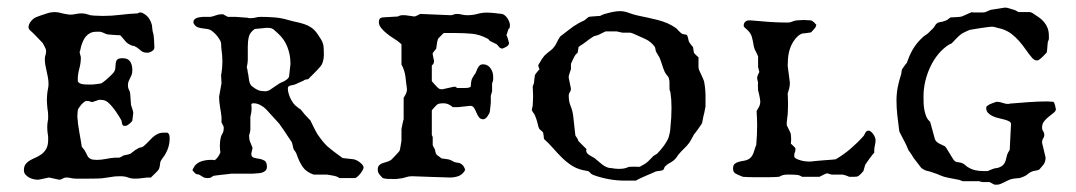

<svg xmlns="http://www.w3.org/2000/svg" viewBox="-20 -473 2858 510"><path d="M43.5 -21Q43.5 -31.2 48.3 -37.4Q53.2 -43.5 60.3 -47.4Q67.4 -51.3 75.7 -54.9Q84 -58.6 91.1 -64Q98.1 -69.3 103 -78.1Q107.9 -86.9 107.9 -101.6Q107.9 -105.5 107.9 -109.1Q107.9 -112.8 106.9 -116.7Q105.5 -125.5 105.5 -135.3Q105.5 -143.1 106.9 -151.4Q107.9 -155.3 107.9 -158.4Q107.9 -161.6 107.9 -165.5Q107.9 -170.9 107.4 -175.3Q106.9 -179.7 106 -185.1Q105.5 -190.4 105 -196.3Q104.5 -202.1 104.5 -208Q104.5 -213.4 105 -218.5Q105.5 -223.6 106 -229Q106.9 -234.4 107.9 -239.5Q108.9 -244.6 108.9 -250Q108.9 -258.8 107.2 -267.8Q105.5 -276.9 103.5 -285.6Q101.6 -293 100.3 -301Q99.1 -309.1 99.1 -316.9Q99.1 -319.8 99.6 -322.5Q100.1 -325.2 101.1 -327.6Q102.5 -332.5 102.5 -337.9Q102.5 -338.4 102.3 -338.6Q102.1 -338.9 102.1 -339.8V-341.3Q101.6 -342.8 100.3 -345.5Q99.1 -348.1 97.7 -350.8Q96.2 -353.5 95 -356Q93.8 -358.4 93.3 -358.9Q91.3 -360.8 86.4 -366Q81.5 -371.1 76.2 -376.7Q70.8 -382.3 65.7 -387.2Q60.5 -392.1 58.6 -393.6Q58.1 -394.5 56.9 -396.5Q55.7 -398.4 55.7 -399.4Q55.7 -409.2 63 -417.5Q70.3 -425.8 78.1 -428.2Q81.5 -429.7 87.2 -431.6Q92.8 -433.6 98.4 -435.3Q104 -437 108.4 -438.5Q112.8 -439.9 113.8 -439.9Q114.7 -439.9 118.7 -440.4Q122.6 -440.9 124.5 -440.9Q131.3 -440.9 137.5 -439.5Q143.6 -438 149.9 -436.5Q153.8 -436 158.2 -435.1Q162.6 -434.1 167 -434.1Q171.4 -434.1 174.8 -434.6Q178.2 -435.1 182.1 -436Q185.5 -436.5 189 -437Q192.4 -437.5 196.3 -437.5Q205.6 -437.5 213.4 -434.6Q221.2 -431.6 229.5 -431.6Q230 -431.6 232.9 -431.4Q235.8 -431.2 239.5 -431.2Q243.2 -431.2 246.8 -430.9Q250.5 -430.7 252.9 -430.7Q276.4 -430.7 299.6 -433.6Q322.8 -436.5 346.2 -437.5Q348.6 -439.5 350.3 -439.7Q352.1 -439.9 355.5 -439.9Q368.2 -434.6 374.5 -425.8Q380.9 -417 383.8 -405.3Q383.8 -404.3 384 -401.4Q384.3 -398.4 384.8 -395Q385.3 -391.6 385.7 -388.7Q386.2 -385.7 386.7 -385.3Q386.7 -384.8 387.2 -383.5Q387.7 -382.3 388.2 -378.2Q388.7 -374 389.2 -366.7Q389.6 -359.4 390.1 -347.2Q390.1 -340.8 383.5 -336.9Q377 -333 371.6 -333Q366.2 -333 362.8 -334Q359.4 -335 356.4 -336.9Q353.5 -338.9 350.6 -341.6Q347.7 -344.2 343.3 -347.2Q342.8 -347.2 340.6 -348.4Q338.4 -349.6 337.4 -350.6Q336.9 -350.6 333 -351.3Q329.1 -352.1 328.1 -353Q318.4 -356.9 312.7 -364Q307.1 -371.1 299.3 -379.4Q296.9 -379.4 291.7 -379.6Q286.6 -379.9 280.5 -380.4Q274.4 -380.9 269 -381.3Q263.7 -381.8 261.7 -382.8Q260.7 -382.8 255.9 -385.3Q251 -387.7 249.5 -387.7Q249 -388.7 243.9 -388.7Q238.8 -388.7 236.3 -388.7Q226.6 -388.7 219.7 -385.3Q212.9 -381.8 208 -376Q203.1 -370.1 200 -362.5Q196.8 -355 194.8 -347.2Q194.8 -346.2 193.6 -341.3Q192.4 -336.4 191.4 -334.5Q191.4 -333.5 192.1 -331.8Q192.9 -330.1 194.8 -320.8Q194.8 -305.7 190.7 -290.8Q186.5 -275.9 186.5 -260.3Q186.5 -255.9 189.5 -253.4Q192.4 -251 196.5 -250Q200.7 -249 205.3 -248.8Q210 -248.5 213.4 -248.5H224.6Q227.1 -248.5 231.2 -249Q235.4 -249.5 239.3 -250Q243.2 -250.5 246.3 -251Q249.5 -251.5 249.5 -252Q250 -252 252.4 -253.7Q254.9 -255.4 257.6 -257.6Q260.3 -259.8 263.2 -262.2Q266.1 -264.6 267.6 -266.1Q269 -267.6 271.2 -269.5Q273.4 -271.5 275.6 -273.7Q277.8 -275.9 279.5 -277.8Q281.2 -279.8 281.7 -280.3Q286.1 -286.1 286.4 -293Q286.6 -299.8 287.4 -305.4Q288.1 -311 291.5 -314.7Q294.9 -318.4 305.7 -318.4Q319.8 -318.4 325.7 -309.6Q331.5 -300.8 331.5 -287.1Q331.5 -278.8 329.6 -273.9Q327.6 -269 325.4 -265.1Q323.2 -261.2 321.5 -256.8Q319.8 -252.4 319.8 -245.6Q319.8 -239.3 322.3 -235.1Q324.7 -231 325.7 -225.6L328.1 -193.4Q328.6 -192.9 329.3 -190.4Q330.1 -188 331.1 -184.8Q332 -181.6 333 -178.5Q334 -175.3 334 -173.3Q333.5 -170.9 333.3 -167.5Q333 -164.1 332.5 -160.6Q332 -156.7 331.5 -152.8Q331.1 -151.4 329.1 -149.2Q327.1 -147 324.5 -144.8Q321.8 -142.6 318.8 -140.6Q315.9 -138.7 314 -138.7Q312 -138.7 309.1 -138.9Q306.2 -139.2 305.7 -141.1Q304.7 -142.1 303.7 -147Q302.7 -151.9 302.7 -152.8Q300.3 -157.2 296.4 -163.6Q292.5 -169.9 287.6 -177Q282.7 -184.1 276.9 -190.9Q271 -197.8 265.1 -202.6Q259.8 -206.5 253.7 -207.3Q247.6 -208 243.7 -208L224.6 -201.7Q223.6 -201.7 220 -203.1Q216.3 -204.6 214.8 -204.6H212.9Q211.9 -204.6 211.4 -204.8Q210.9 -205.1 210 -205.1Q207.5 -205.1 203.6 -202.1Q199.7 -199.2 196 -195.1Q192.4 -190.9 189.5 -186.5Q186.5 -182.1 186.5 -179.2Q186.5 -178.2 186 -173.1Q185.5 -168 185.5 -164.6Q185.5 -163.6 185.5 -161.6Q185.5 -159.7 186 -157.7Q186 -155.8 186.5 -152.8Q186.5 -148.9 188 -138.9Q189.5 -128.9 191.4 -117.9Q193.4 -106.9 195.1 -96.9Q196.8 -86.9 197.3 -83Q204.1 -75.7 207 -69.6Q210 -63.5 212.6 -58.6Q215.3 -53.7 220.5 -51Q225.6 -48.3 236.8 -48.3Q249 -48.3 261 -50.8Q272.9 -53.2 285.2 -54.2H296.9Q297.9 -54.2 302.5 -56.6Q307.1 -59.1 308.1 -60.1L319.8 -62.5Q321.8 -63.5 325 -64.2Q328.1 -64.9 328.1 -65.9Q329.6 -66.9 335.4 -71.5Q341.3 -76.2 343.3 -76.7Q348.1 -80.6 353.5 -81.3Q358.9 -82 362.8 -85.9Q368.7 -90.8 374.3 -96.9Q379.9 -103 385.7 -108.4Q391.6 -113.8 398.7 -117.2Q405.8 -120.6 414.6 -120.6H424.8Q428.7 -118.2 429.7 -113.8Q430.7 -109.4 430.7 -105Q430.7 -82.5 418.5 -62.5Q418.5 -62 416.7 -59.6Q415 -57.1 412.8 -54.2Q410.6 -51.3 408.9 -48.6Q407.2 -45.9 406.7 -44.9Q406.2 -44.4 405.8 -42Q405.3 -39.6 405 -36.6Q404.8 -33.7 404.3 -31Q403.8 -28.3 403.3 -27.8Q403.3 -26.9 402.6 -24.9Q401.9 -22.9 400.9 -22Q399.9 -20.5 397.2 -17.6Q394.5 -14.6 391.1 -11.5Q387.7 -8.3 384.8 -5.4Q381.8 -2.4 380.9 -1.5H376.5Q367.7 -1.5 358.9 0Q348.6 1.5 338.4 1.5Q328.1 1.5 319.8 -1.7Q311.5 -4.9 299.3 -4.9Q296.9 -4.9 291.5 -4.6Q286.1 -4.4 285.2 -4.4L262.2 -1Q251.5 1 240.2 1.2Q229 1.5 217.8 1.5H182.1Q174.3 1.5 168.5 0Q162.6 -1.5 155.8 -1.5Q150.9 -1.5 146.2 1.5Q141.6 4.4 137.2 4.4L110.4 -1.5Q109.9 -1.5 106.4 -0.7Q103 0 98.6 1Q94.2 2 89.4 2.9Q84.5 3.9 81.5 4.4Q75.7 4.4 69.1 2.9Q62.5 1.5 56.9 -1.7Q51.3 -4.9 47.4 -9.5Q43.5 -14.2 43.5 -21Z M491.2 -21Q491.2 -22 493.7 -26.4Q496.1 -30.8 497.1 -32.2Q503.9 -41 515.6 -44.7Q527.3 -48.3 538.6 -48.3Q542 -48.3 544.7 -48.3Q547.4 -48.3 550.3 -47.4Q555.7 -51.3 559.3 -56.6Q563 -62 565.4 -68.4Q564.9 -70.3 564.5 -75Q564 -79.6 564 -85.4Q564 -90.8 564.5 -95.9Q564.9 -101.1 565.4 -103Q566.4 -110.8 570.3 -117.2Q574.2 -123.5 574.2 -131.8V-136.2L568.4 -147.9V-162.1Q566.9 -175.3 564.5 -188.7Q562 -202.1 562 -216.3L568.4 -252L567.4 -270.5Q567.4 -272.5 567.4 -274.7Q567.4 -276.9 568.4 -278.8Q569.3 -286.6 570.1 -294.4Q570.8 -302.2 570.8 -310.1Q570.8 -317.9 570.1 -325.4Q569.3 -333 568.4 -341.3Q567.4 -346.7 567.6 -352.8Q567.9 -358.9 565.4 -364.3Q561.5 -371.6 556.2 -378.2Q550.8 -384.8 544.4 -389.6Q538.6 -394.5 531.7 -395.8Q524.9 -397 517.8 -397.7Q510.7 -398.4 504.6 -400.9Q498.5 -403.3 494.6 -410.6Q494.1 -411.1 494.1 -412.1Q493.7 -412.6 493.7 -414.1Q493.7 -418.5 496.3 -421.1Q499 -423.8 502.7 -425.3Q506.3 -426.8 510.7 -427.2Q515.1 -427.7 518.1 -428.2H538.6Q545.4 -429.2 553 -432.1Q560.5 -435.1 568.4 -435.1Q569.3 -435.1 571.8 -435.1Q574.2 -435.1 574.2 -434.1Q574.7 -434.1 579.6 -431.2Q584.5 -428.2 585.9 -428.2H606L638.2 -425.8Q639.2 -424.8 642.3 -424.8Q645.5 -424.8 646.5 -424.8Q654.3 -424.8 659.4 -426.5Q664.6 -428.2 672.9 -428.2Q690.4 -428.2 709 -426.8Q727.5 -425.3 745.6 -419.9Q757.3 -416.5 768.1 -414.3Q778.8 -412.1 788.3 -408.9Q797.9 -405.8 806.4 -400.1Q814.9 -394.5 822.3 -384.3Q828.1 -375.5 831.8 -369.9Q835.4 -364.3 837.4 -358.6Q839.4 -353 839.8 -345.9Q840.3 -338.9 840.3 -327.6Q840.3 -317.9 837.6 -308.8Q835 -299.8 827.6 -292.5Q826.2 -291 822.3 -286.6Q818.4 -282.2 813.5 -277.6Q808.6 -272.9 804.4 -268.6Q800.3 -264.2 798.8 -262.7Q796.9 -262.7 792.2 -261.7Q787.6 -260.7 787.1 -259.3Q786.1 -258.8 782.5 -257.1Q778.8 -255.4 774.7 -253.7Q770.5 -252 767.1 -250.2Q763.7 -248.5 763.2 -248.5Q760.7 -247.6 757.6 -247.1Q754.4 -246.6 751.5 -245.8Q748.5 -245.1 746.6 -243.4Q744.6 -241.7 744.6 -238.3Q744.6 -231.9 746.6 -224.9Q748.5 -217.8 751.7 -211.2Q754.9 -204.6 759.3 -198.7Q763.7 -192.9 768.6 -189.5Q769.5 -188.5 773.2 -185.8Q776.9 -183.1 777.8 -183.1L780.8 -179.7Q781.7 -179.2 785.4 -174.1Q789.1 -168.9 790.5 -168Q790.5 -168 792.5 -165.8Q794.4 -163.6 796.9 -161.1Q799.3 -158.7 801.5 -156.2Q803.7 -153.8 804.7 -152.8Q805.2 -151.9 807.6 -146.7Q810.1 -141.6 813 -135.7Q815.9 -129.9 818.6 -124.8Q821.3 -119.6 822.3 -118.2Q822.8 -117.2 825.2 -113.8Q827.6 -110.4 830.8 -106Q834 -101.6 837.4 -97.4Q840.8 -93.3 842.8 -91.3Q848.1 -85 854 -80.6Q859.9 -76.2 866.2 -70.8L890.1 -53.2L920.4 -49.8Q922.4 -49.3 926.8 -47.4Q931.2 -45.4 935.3 -42.2Q939.5 -39.1 942.6 -35.4Q945.8 -31.7 945.8 -27.8Q945.8 -25.9 943.4 -21.2Q940.9 -16.6 937.3 -12Q933.6 -7.3 929.4 -3.7Q925.3 0 921.9 0H881.3Q876 -4.4 865.7 -6.3Q855.5 -8.3 848.6 -9.3H813Q793.5 -16.1 784.2 -29.5Q774.9 -43 768.6 -61.5Q768.6 -62.5 766.8 -66.2Q765.1 -69.8 759.8 -76.7L756.3 -91.3Q756.3 -92.3 755.6 -94.2Q754.9 -96.2 753.9 -97.2Q751 -101.6 745.8 -109.1Q740.7 -116.7 735.6 -124.5Q730.5 -132.3 726.3 -137.9Q722.2 -143.6 721.7 -144.5L686.5 -183.1Q679.7 -189.9 670.9 -194.3Q662.1 -198.7 653.3 -198.7Q651.4 -198.7 649.9 -198.2Q648.4 -197.8 647.5 -195.3Q647.5 -193.8 647.9 -191.2Q648.4 -188.5 648.4 -185.1Q648.4 -181.6 647.9 -178.7Q647.5 -175.8 647.5 -174.8L645 -162.1V-127.4Q645 -126.5 643.8 -121.1Q642.6 -115.7 641.6 -113.3Q641.6 -103 644.3 -96.4Q647 -89.8 650.9 -80.1L647.5 -64.9Q647.5 -56.2 654.1 -54.2Q660.6 -52.2 668.2 -51.3Q675.8 -50.3 682.4 -46.4Q689 -42.5 689 -30.3Q689 -22.9 684.8 -19.3Q680.7 -15.6 674.8 -14.2Q668.9 -12.7 662.4 -12.5Q655.8 -12.2 650.9 -11.7H594.2Q591.8 -11.2 585.2 -10.5Q578.6 -9.8 571 -9Q563.5 -8.3 556.6 -7.3Q549.8 -6.3 546.9 -5.9Q541.5 -2 538.8 -1Q536.1 0 531.7 0Q523.9 0 519.3 -2.9Q514.6 -5.9 508.8 -9.3Q508.3 -9.3 504.4 -10Q500.5 -10.7 499.5 -11.7Q497.6 -13.2 494.4 -16.8Q491.2 -20.5 491.2 -21ZM635.7 -292.5Q636.7 -291 637.5 -286.1Q638.2 -281.2 638.2 -280.3Q639.6 -275.9 640.1 -270.5Q640.6 -265.1 641.6 -259.8Q642.6 -254.4 644.5 -250Q646.5 -245.6 650.9 -242.7Q659.7 -235.8 666.7 -233.2Q673.8 -230.5 686.5 -230.5Q687.5 -230.5 690.7 -231.7Q693.8 -232.9 694.8 -232.9L721.7 -251Q724.6 -252.9 729 -254.6Q733.4 -256.3 737.3 -258.8Q741.2 -261.2 744.4 -264.2Q747.6 -267.1 748 -271Q748 -272 748.5 -275.9Q749 -279.8 749.5 -284.4Q750 -289.1 750.5 -293.9Q751 -298.8 751.5 -301.8V-305.2Q751.5 -327.1 743.4 -348.1Q735.4 -369.1 718.3 -384.3Q712.9 -389.6 707.3 -394.3Q701.7 -398.9 693.4 -398.9H686.5L656.7 -396Q644 -387.2 641.1 -375.7Q638.2 -364.3 638.2 -349.6V-313.5Q638.2 -312 637.5 -305.4Q636.7 -298.8 635.7 -295.4Z M983.4 -22Q983.4 -30.3 987.1 -33.9Q990.7 -37.6 996.3 -39.6Q1002 -41.5 1008.1 -43.2Q1014.2 -44.9 1019.5 -48.8Q1021 -50.3 1023.9 -53.2Q1026.9 -56.2 1030 -59.6Q1033.2 -63 1035.9 -65.9Q1038.6 -68.8 1039.6 -70.3Q1040.5 -70.3 1041.7 -73.7Q1043 -77.1 1043 -79.6Q1043.5 -81.1 1043.9 -84Q1044.4 -86.9 1044.9 -90.1Q1045.4 -93.3 1045.9 -95.9Q1046.4 -98.6 1046.4 -99.6V-129.4Q1046.4 -129.9 1047.4 -135.5Q1048.3 -141.1 1049.3 -144.5Q1049.3 -145.5 1050.5 -150.4Q1051.8 -155.3 1052.2 -156.2V-212.9Q1054.7 -216.8 1057.9 -223.1Q1061 -229.5 1061 -234.9V-236.3Q1059.6 -245.1 1058.8 -253.4Q1058.1 -261.7 1056.9 -270Q1055.7 -278.3 1053.2 -286.1Q1050.8 -293.9 1046.4 -301.8V-355.5Q1044.9 -356.4 1043.5 -357.9Q1042.5 -358.9 1041.5 -359.6Q1040.5 -360.4 1039.6 -361.3Q1034.2 -365.7 1025.1 -371.3Q1016.1 -377 1007.6 -383.8Q999 -390.6 992.7 -398.4Q986.3 -406.2 986.3 -414.6Q986.3 -425.3 996.1 -426.8L1037.1 -429.2Q1038.1 -430.2 1041.7 -431.4Q1045.4 -432.6 1046.4 -432.6H1056.6L1080.6 -429.2Q1083 -429.2 1088.6 -432.1Q1094.2 -435.1 1096.2 -436L1176.8 -432.6Q1181.2 -432.6 1184.8 -434.3Q1188.5 -436 1193.4 -436Q1201.2 -436 1206.8 -434.3Q1212.4 -432.6 1222.2 -432.6Q1235.4 -432.6 1247.8 -436Q1260.3 -439.5 1272.9 -439.5Q1283.2 -439.5 1293.9 -438.2Q1304.7 -437 1313.5 -436Q1317.4 -435.1 1321 -432.1Q1324.7 -429.2 1327.6 -424.8Q1330.6 -420.4 1332.5 -415.5Q1334.5 -410.6 1334.5 -406.2Q1334.5 -402.8 1334 -399.9Q1333.5 -397 1331.1 -397L1325.2 -379.4Q1326.7 -377.4 1328.9 -370.6Q1331.1 -363.8 1331.1 -361.3Q1332 -360.8 1332 -359.9Q1332 -358.9 1332 -358.4Q1332 -353 1325 -348.9Q1317.9 -344.7 1313.5 -343.8Q1312.5 -344.2 1311 -344.7Q1308.1 -345.7 1307.6 -346.2L1299.3 -355.5L1281.2 -364.3Q1280.8 -364.7 1278.6 -367.4Q1276.4 -370.1 1275.4 -370.1Q1254.9 -381.3 1234.1 -383.3Q1213.4 -385.3 1189.9 -385.3H1158.7Q1157.7 -384.3 1155.5 -382.3Q1153.3 -380.4 1151.1 -377.9Q1148.9 -375.5 1146.7 -373.3Q1144.5 -371.1 1143.6 -370.1L1142.6 -366.2Q1141.6 -362.3 1141.1 -361.3L1138.7 -343.8Q1138.2 -343.3 1137 -341.6Q1135.7 -339.8 1134 -337.9Q1132.3 -335.9 1131.1 -334.2Q1129.9 -332.5 1129.4 -332V-328.6L1132.8 -311.5Q1132.8 -307.1 1131.8 -304.9Q1130.9 -302.7 1127 -298.8V-257.8Q1127 -257.3 1128.9 -255.1Q1130.9 -252.9 1133.5 -250Q1136.2 -247.1 1138.9 -244.1Q1141.6 -241.2 1143.6 -239.3Q1147 -236.8 1149.2 -236.3Q1151.4 -235.8 1154.8 -235.8L1186 -242.7H1189.5L1194.3 -239.3H1214.8Q1219.2 -239.3 1222.9 -239.7Q1226.6 -240.2 1230.5 -242.7V-244.1Q1230.5 -248 1231.4 -254.4Q1232.4 -260.7 1233.4 -262.7Q1233.4 -263.7 1234.9 -265.9Q1236.3 -268.1 1237.8 -270.8Q1239.3 -273.4 1240.7 -275.4Q1242.2 -277.3 1242.7 -277.8Q1244.6 -281.2 1246.1 -285.6Q1247.6 -290 1249.8 -293.7Q1252 -297.4 1254.9 -299.8Q1257.8 -302.2 1262.7 -302.2Q1275.4 -302.2 1282.7 -292Q1290 -281.7 1290 -269.5V-260.3L1287.1 -251V-230.5L1283.7 -218.8V-200.2L1281.2 -176.8Q1280.8 -174.3 1279.1 -170.9Q1277.3 -167.5 1274.9 -164.1Q1272.5 -160.6 1269.5 -158.4Q1266.6 -156.2 1263.7 -156.2Q1255.9 -156.2 1252 -161.9Q1248 -167.5 1245.4 -174.1Q1242.7 -180.7 1239.3 -186.3Q1235.8 -191.9 1229 -191.9L1197.8 -188.5H1182.6Q1170.9 -198.7 1158.2 -198.7Q1154.3 -198.7 1149.7 -198.2Q1145 -197.8 1141.1 -195.3Q1139.6 -193.8 1137.2 -191.4Q1134.8 -189 1132.6 -186.5Q1130.4 -184.1 1128.7 -182.1Q1127 -180.2 1127 -179.7V-114.7L1129.4 -108.9V-87.9Q1129.4 -86.4 1132.3 -81.5Q1135.3 -76.7 1135.3 -76.2Q1135.3 -74.7 1136.5 -69.8Q1137.7 -64.9 1138.7 -64Q1139.2 -63 1139.6 -62.5Q1141.1 -61 1141.1 -61Q1142.1 -60.1 1144.3 -58.6Q1146.5 -57.1 1148.4 -55.7Q1150.4 -53.7 1152.8 -52.2Q1153.3 -52.2 1156.5 -51.8Q1159.7 -51.3 1163.3 -50.8Q1167 -50.3 1170.2 -49.8Q1173.3 -49.3 1174.3 -48.8Q1174.8 -48.8 1179.9 -46.4Q1185.1 -43.9 1186 -43Q1189.5 -41.5 1192.6 -41.3Q1195.8 -41 1198.7 -40.3Q1201.7 -39.6 1204.3 -38.1Q1207 -36.6 1209.5 -33.7Q1210.9 -32.7 1213.1 -28.3Q1215.3 -23.9 1215.3 -22Q1214.8 -20.5 1214.4 -19.5Q1212.9 -17.1 1212.9 -17.1Q1206.1 -7.8 1196 -4.6Q1186 -1.5 1174.8 -1.5Q1174.3 -1.5 1172.1 -1.5Q1169.9 -1.5 1160.2 -2Q1150.4 -2.4 1130.4 -2.9Q1110.4 -3.4 1074.2 -4.9Q1065.4 -4.9 1057.1 -2Q1048.8 1 1039.6 1.5Q1035.2 2.4 1030.8 2.4Q1026.4 2.4 1022 2.4Q1015.6 2.4 1009.5 2.2Q1003.4 2 996.6 0Q991.2 -5.4 987.3 -10.5Q983.4 -15.6 983.4 -22Z M1424.8 -105.5Q1424.8 -108.9 1423.8 -114.3Q1422.9 -119.6 1422.4 -121.6Q1421.4 -123 1417.5 -126.2Q1413.6 -129.4 1413.1 -129.9Q1410.6 -133.8 1409.4 -139.2Q1408.2 -144.5 1407.2 -148.4Q1406.2 -151.9 1404.1 -158.4Q1401.9 -165 1400.9 -166.5Q1400.9 -167.5 1398.4 -171.1Q1396 -174.8 1395 -175.8L1392.6 -180.7Q1392.6 -182.1 1393.8 -187Q1395 -191.9 1395 -192.4Q1395 -194.8 1395.5 -202.1Q1396 -209.5 1396 -217.8Q1396 -226.1 1395.5 -233.2Q1395 -240.2 1395 -243.2L1398.4 -252.4Q1398.4 -252.9 1398.7 -256.1Q1398.9 -259.3 1399.4 -262.9Q1399.9 -266.6 1400.4 -269.8Q1400.9 -272.9 1400.9 -273.9Q1401.9 -275.9 1406.2 -281.2Q1410.6 -286.6 1413.1 -289.1Q1413.1 -289.6 1411.6 -292.7Q1410.2 -295.9 1410.2 -297.4Q1409.7 -297.4 1409.7 -297.9V-298.8L1410.2 -300.8Q1414.1 -307.6 1419.4 -316.2Q1424.8 -324.7 1431.6 -330.1Q1437 -335 1442.1 -338.6Q1447.3 -342.3 1451.7 -348.1Q1456.1 -353.5 1459.2 -360.6Q1462.4 -367.7 1466.8 -374Q1466.8 -375 1467.8 -376Q1468.8 -377 1469.7 -377.4Q1480.5 -385.3 1491.7 -394.3Q1502.9 -403.3 1514.2 -409.7Q1514.6 -410.2 1517.3 -411.6Q1520 -413.1 1523.2 -414.6Q1526.4 -416 1528.8 -417.2Q1531.2 -418.5 1532.2 -418.9L1543.9 -428.2Q1545.4 -428.7 1549.8 -429Q1554.2 -429.2 1559.1 -429.7Q1564 -430.2 1568.4 -430.4Q1572.8 -430.7 1574.2 -430.7Q1574.7 -431.2 1576.7 -432.1Q1578.6 -433.1 1581.1 -434.1Q1583.5 -435.1 1585.7 -435.8Q1587.9 -436.5 1588.4 -436.5Q1596.7 -439 1607.2 -441.2Q1617.7 -443.4 1626.5 -443.4Q1638.7 -443.4 1650.6 -438.7Q1662.6 -434.1 1674.8 -431.6Q1688 -428.7 1701.2 -426Q1714.4 -423.3 1727.3 -419.9Q1740.2 -416.5 1752.4 -411.4Q1764.6 -406.2 1776.4 -397.9Q1776.9 -397.5 1778.8 -395.3Q1780.8 -393.1 1783.2 -390.6Q1785.6 -388.2 1788.1 -386Q1790.5 -383.8 1791.5 -383.3Q1792 -382.8 1797.1 -381.8Q1802.2 -380.9 1803.2 -380.9Q1805.2 -379.4 1806.2 -376.7Q1807.1 -374 1807.9 -370.8Q1808.6 -367.7 1809.3 -364.7Q1810.1 -361.8 1811.5 -359.9Q1812 -359.4 1813.2 -357.4Q1814.5 -355.5 1816.2 -353.5Q1817.9 -351.6 1819.1 -349.9Q1820.3 -348.1 1820.8 -348.1L1823.2 -333Q1824.7 -330.6 1829.3 -326.2Q1834 -321.8 1835.4 -320.8V-293.9Q1835.4 -290.5 1837.6 -285.6Q1839.8 -280.8 1842.3 -275.4Q1844.7 -270 1847.2 -264.6Q1849.6 -259.3 1850.6 -254.9Q1852.1 -247.6 1852.5 -242.2Q1853 -236.8 1853.5 -231.7Q1854 -226.6 1854 -221.2Q1854 -215.8 1854 -208.5V-189.9Q1854 -189 1852.5 -182.4Q1851.1 -175.8 1850.6 -172.4Q1849.6 -169.4 1848.6 -165Q1847.7 -160.6 1846.9 -156.2Q1846.2 -151.9 1845.5 -148.7Q1844.7 -145.5 1844.7 -145.5Q1843.8 -144 1840.8 -139.6Q1837.9 -135.3 1834.2 -130.1Q1830.6 -125 1827.4 -120.8Q1824.2 -116.7 1823.2 -115.7Q1823.2 -115.2 1821.5 -112.3Q1819.8 -109.4 1817.9 -105.7Q1815.9 -102.1 1814 -98.9Q1812 -95.7 1811.5 -94.7Q1805.2 -85.9 1797.1 -78.4Q1789.1 -70.8 1782.2 -62.5Q1777.8 -56.6 1776.4 -54.2Q1774.9 -51.8 1770 -47.4Q1763.2 -42 1757.3 -39.1Q1751.5 -36.1 1745.6 -29.8Q1745.6 -28.8 1743.7 -24.9Q1741.7 -21 1740.7 -21Q1739.7 -20.5 1737.3 -20Q1734.9 -19.5 1731.7 -19Q1728.5 -18.6 1725.8 -18.3Q1723.1 -18.1 1722.2 -17.6Q1719.2 -16.1 1711.7 -12.9Q1704.1 -9.8 1695.6 -6.1Q1687 -2.4 1679.4 1.2Q1671.9 4.9 1668.9 6.8H1640.1Q1597.2 6.8 1555.7 -8.3L1549.8 -11.7Q1548.8 -13.2 1547.4 -14.6Q1544.4 -17.6 1543.9 -17.6Q1543.5 -18.1 1541.3 -18.6Q1539.1 -19 1536.6 -19.5Q1534.2 -20 1531.7 -20.5Q1529.3 -21 1528.8 -21Q1511.2 -24.9 1497.3 -34.2Q1483.4 -43.5 1471.7 -55.2Q1460 -66.9 1448.7 -79.8Q1437.5 -92.8 1424.8 -104ZM1538.1 -76.7Q1537.1 -75.2 1537.1 -72.8Q1537.1 -68.8 1539.8 -65.9Q1542.5 -63 1545.9 -60.8Q1549.3 -58.6 1553 -56.6Q1556.6 -54.7 1559.1 -53.2Q1564 -49.3 1569.1 -44.7Q1574.2 -40 1579.8 -35.9Q1585.4 -31.7 1591.3 -29.1Q1597.2 -26.4 1604.5 -26.4Q1609.9 -25.4 1614.7 -24.9Q1619.6 -24.4 1625 -24.4Q1629.4 -24.4 1633.5 -24.9Q1637.7 -25.4 1641.6 -26.4L1650.9 -29.8L1664.6 -30.3L1678.2 -29.8Q1679.2 -30.3 1680.7 -30.8Q1682.6 -31.2 1684.1 -32.7Q1685.5 -33.7 1688 -34.9Q1690.4 -36.1 1692.9 -37.6Q1695.3 -39.6 1698.2 -41.5Q1699.2 -42 1701.9 -44.7Q1704.6 -47.4 1707.5 -50.3Q1710.4 -53.2 1712.9 -55.9Q1715.3 -58.6 1716.3 -59.1L1725.6 -64.9Q1729 -68.4 1734.4 -74.5Q1739.7 -80.6 1744.6 -87.6Q1749.5 -94.7 1753.2 -101.6Q1756.8 -108.4 1757.3 -113.3Q1757.8 -114.7 1758.5 -117.7Q1759.3 -120.6 1759.8 -124Q1760.3 -127.4 1760.5 -130.1Q1760.7 -132.8 1760.7 -133.3Q1763.7 -161.1 1763.7 -187.5Q1763.7 -208.5 1760.7 -229Q1758.8 -231.9 1758.5 -235.4Q1758.3 -238.8 1758.3 -242.7V-254.4Q1758.3 -259.3 1757.3 -261.7Q1756.8 -267.6 1752.4 -272.2Q1748 -276.9 1745.6 -282.2Q1741.7 -291 1739.5 -298.6Q1737.3 -306.2 1733.9 -314.9Q1733.4 -315.9 1732.9 -317.4Q1732.4 -318.8 1731.4 -320.8L1722.2 -336.4Q1722.2 -336.9 1721.2 -341.8Q1720.2 -346.7 1719.7 -348.1Q1709.5 -362.3 1694.1 -369.4Q1678.7 -376.5 1663.1 -383.3Q1661.6 -384.3 1658 -385.3Q1654.3 -386.2 1653.8 -386.2H1633.3L1618.2 -389.6H1588.4L1570.8 -380.9Q1565.4 -378.4 1561.5 -377.9Q1557.6 -377.4 1553.2 -374Q1544.9 -368.7 1537.1 -362.5Q1529.3 -356.4 1520 -350.6Q1519.5 -350.6 1519.3 -350.1Q1519 -349.6 1518.1 -349.1Q1517.1 -348.6 1516.6 -348.1Q1516.6 -347.2 1516.4 -345Q1516.1 -342.8 1515.6 -340.3Q1515.1 -337.9 1514.9 -335.7Q1514.6 -333.5 1514.2 -333L1508.3 -327.1Q1506.8 -325.2 1505.1 -321.5Q1503.4 -317.9 1501.5 -314.2Q1499.5 -310.5 1498.3 -307.4Q1497.1 -304.2 1496.6 -303.2V-289.1Q1496.1 -288.1 1495.1 -285.2Q1494.1 -282.2 1493.2 -279.3Q1492.2 -276.4 1491.5 -273.7Q1490.7 -271 1490.7 -270.5V-266.1L1496.6 -237.3Q1496.6 -231.9 1493.7 -228.3Q1490.7 -224.6 1490.7 -218.8Q1490.7 -203.1 1495.6 -191.7Q1500.5 -180.2 1502.4 -166.5L1508.3 -113.3L1514.2 -104Q1514.6 -103.5 1515.6 -100.6Q1516.1 -99.1 1516.6 -98.1Z M1927.2 -25.4Q1927.2 -34.2 1931.6 -37.8Q1936 -41.5 1942.4 -43.2Q1948.7 -44.9 1955.6 -45.9Q1962.4 -46.9 1967.8 -49.8Q1973.1 -52.7 1976.3 -57.1Q1979.5 -61.5 1981.4 -66.7Q1983.4 -71.8 1984.9 -77.1Q1986.3 -82.5 1988.8 -87.9Q1989.7 -101.1 1990.5 -114Q1991.2 -127 1991.2 -140.1Q1991.2 -149.9 1990.7 -159.2Q1990.2 -168.5 1989.7 -178.2Q1992.7 -182.6 1996.1 -189.2Q1999.5 -195.8 1999.5 -203.6Q1999.5 -205.1 1998.8 -209.5Q1998 -213.9 1997.1 -218.8Q1996.1 -223.6 1995.1 -227.8Q1994.1 -231.9 1993.7 -232.9Q1993.7 -233.9 1993.4 -238.5Q1993.2 -243.2 1993.2 -247.6Q1993.2 -249.5 1993.4 -251Q1993.7 -252.4 1993.7 -253.4Q1993.7 -254.4 1992.4 -258.5Q1991.2 -262.7 1991.2 -267.6Q1991.2 -269 1993.2 -273.9Q1995.1 -278.8 1997.1 -282.2Q1996.1 -283.2 1995.4 -288.1Q1994.6 -293 1993.7 -293.9V-322.8Q1993.7 -323.7 1992.4 -326.4Q1991.2 -329.1 1989.7 -332Q1988.3 -335 1987.1 -337.4Q1985.8 -339.8 1985.4 -340.3Q1982.9 -346.2 1981.9 -352.3Q1981 -358.4 1979.7 -364.3Q1978.5 -370.1 1976.8 -376Q1975.1 -381.8 1971.2 -386.7Q1969.7 -389.2 1964.1 -394.5Q1958.5 -399.9 1956.5 -401.4Q1955.6 -401.9 1955.6 -403.6Q1955.6 -405.3 1955.6 -406.2Q1955.6 -411.6 1959.7 -415.3Q1963.9 -418.9 1969.2 -418.9H1973.6Q1999 -416.5 2022.9 -414.8Q2046.9 -413.1 2073.2 -413.1Q2078.6 -413.1 2084 -415.5Q2089.4 -418 2096.2 -418.9L2114.7 -419.9L2133.3 -418.9Q2135.3 -418.9 2139.4 -416Q2143.6 -413.1 2145 -410.6L2148.4 -407.2Q2148.4 -406.2 2147.2 -403.1Q2146 -399.9 2145 -398.9Q2143.1 -396.5 2139.2 -392.1Q2135.3 -387.7 2133.3 -386.7Q2132.3 -386.7 2129.4 -386.2Q2126.5 -385.7 2123 -385.3Q2119.6 -384.8 2116.7 -384.5Q2113.8 -384.3 2112.8 -384.3Q2106 -382.8 2099.6 -377.2Q2093.3 -371.6 2088.4 -364.3Q2083.5 -356.9 2080.3 -348.9Q2077.1 -340.8 2075.7 -334.5Q2073.7 -325.7 2073 -316.4Q2072.3 -307.1 2072.3 -298.3L2078.1 -253.4Q2078.1 -245.6 2076.4 -238.5Q2074.7 -231.4 2072.3 -224.6Q2072.3 -221.7 2072.8 -213.6Q2073.2 -205.6 2073.2 -196.8Q2073.2 -188 2072.8 -180.2Q2072.3 -172.4 2072.3 -168.9Q2072.3 -168.5 2071.8 -165.5Q2071.3 -162.6 2071 -159.2Q2070.8 -155.8 2070.3 -152.6Q2069.8 -149.4 2069.8 -148.4V-140.1Q2070.3 -139.2 2072 -136Q2073.7 -132.8 2075.4 -128.9Q2077.1 -125 2078.9 -121.6Q2080.6 -118.2 2080.6 -116.7Q2080.6 -114.7 2081.1 -110.8Q2081.5 -106.9 2081.5 -103Q2081.5 -98.6 2081.1 -95.5Q2080.6 -92.3 2080.6 -91.3Q2083 -89.8 2087.4 -85.2Q2091.8 -80.6 2092.8 -79.6V-75.2Q2092.8 -72.8 2092.3 -70.8Q2091.8 -68.8 2090.8 -66.9Q2089.8 -64.5 2089.8 -62.5Q2089.8 -60.5 2089.8 -58.1Q2089.8 -54.2 2094.5 -51.8Q2099.1 -49.3 2105.5 -47.4Q2111.8 -45.4 2117.9 -44.7Q2124 -43.9 2126.5 -43.9H2133.3Q2136.7 -44.4 2146.5 -45.4Q2156.2 -46.4 2166.7 -47.1Q2177.2 -47.9 2186.8 -48.6Q2196.3 -49.3 2199.7 -49.8Q2220.7 -62 2239.3 -77.9Q2257.8 -93.8 2273.4 -111.3Q2274.9 -112.8 2276.1 -115.5Q2277.3 -118.2 2278.6 -120.4Q2279.8 -122.6 2281.7 -124.3Q2283.7 -126 2287.1 -126Q2290 -126 2293.5 -123.3Q2296.9 -120.6 2299.6 -116.7Q2302.2 -112.8 2304 -108.6Q2305.7 -104.5 2305.7 -101.6Q2305.7 -93.3 2304 -86.9Q2302.2 -80.6 2302.2 -72.8V-67.4Q2300.8 -65.9 2297.1 -61.5Q2293.5 -57.1 2289.8 -52Q2286.1 -46.9 2283 -42.2Q2279.8 -37.6 2278.3 -35.6L2273.4 -18.6Q2272.5 -17.6 2268.1 -12.7Q2263.7 -7.8 2261.7 -6.8Q2259.3 -4.4 2256.1 -3.9Q2252.9 -3.4 2249.5 -3.4H2235.4Q2234.9 -3.9 2232.4 -4.9Q2230 -5.9 2227.1 -6.8Q2224.1 -7.8 2221.4 -8.5Q2218.8 -9.3 2217.8 -9.3H2189Q2187.5 -9.3 2182.6 -11Q2177.7 -12.7 2177.2 -12.7Q2176.3 -12.7 2173.1 -11.5Q2169.9 -10.3 2168.5 -9.3Q2166.5 -8.3 2162.4 -6.3Q2158.2 -4.4 2156.7 -3.4H2110.4Q2104 -7.8 2096.7 -8.5Q2089.4 -9.3 2082.5 -9.3H2072.3Q2066.9 -9.3 2061.5 -8.3Q2056.2 -7.3 2049.3 -3.4Q2037.6 -2.4 2025.6 -2.4Q2013.7 -2.4 2001.5 -2.4Q1989.3 -2.4 1977.3 -2.4Q1965.3 -2.4 1953.1 -3.4L1939 -9.3Q1933.1 -11.7 1930.2 -15.1Q1927.2 -18.6 1927.2 -25.4Z M2537.1 8.3 2528.3 4.9 2498 -1Q2487.3 -2.9 2477.5 -7.3Q2467.8 -11.7 2456.5 -15.1Q2450.2 -17.6 2443.1 -19Q2436 -20.5 2430.7 -24.4Q2430.2 -24.9 2429.7 -25.1Q2429.2 -25.4 2428.7 -25.9Q2427.7 -26.4 2427.2 -26.9L2406.2 -54.2Q2405.8 -55.2 2404.3 -57.6Q2402.8 -60.1 2400.9 -63Q2398.9 -65.9 2397 -68.6Q2395 -71.3 2394 -72.8Q2393.1 -73.7 2392.6 -74.7Q2391.6 -76.7 2391.6 -77.6Q2387.2 -88.9 2381.6 -98.9Q2376 -108.9 2370.6 -120.1Q2369.6 -121.1 2368.9 -124.3Q2368.2 -127.4 2368.2 -128.4Q2365.7 -147 2363.5 -167Q2361.3 -187 2361.3 -206.1Q2361.3 -224.6 2364.7 -241.9Q2368.2 -259.3 2374 -276.9Q2374 -278.3 2374.8 -283.4Q2375.5 -288.6 2376.5 -289.6Q2377 -290 2378.7 -292.7Q2380.4 -295.4 2382.6 -298.3Q2384.8 -301.3 2386.7 -303.7Q2388.7 -306.2 2389.2 -306.6Q2389.2 -307.6 2390.1 -310.1Q2391.1 -312.5 2391.6 -313.5Q2398.4 -332.5 2408 -347.2Q2417.5 -361.8 2433.1 -376L2444.8 -384.3L2460 -399.4L2465.8 -408.2Q2470.7 -413.6 2477.1 -414.3Q2483.4 -415 2489.7 -417.5Q2490.7 -417.5 2492.7 -418.7Q2494.6 -419.9 2495.6 -419.9L2504.9 -426.8Q2505.9 -426.8 2510.3 -427Q2514.6 -427.2 2519.8 -427.5Q2524.9 -427.7 2529.3 -428.2Q2533.7 -428.7 2534.7 -429.2Q2535.2 -429.2 2542.7 -432.6Q2550.3 -436 2555.7 -438.5Q2556.6 -438.5 2558.3 -439.2Q2560.1 -439.9 2560.5 -440.9Q2562.5 -439.9 2567.6 -439.9Q2572.8 -439.9 2578.6 -439.9Q2584 -439.9 2589.4 -439.9Q2594.7 -439.9 2597.2 -440.9Q2597.7 -440.9 2599.9 -441.9Q2602.1 -442.9 2604.5 -443.8Q2606.9 -444.8 2608.9 -445.8Q2610.8 -446.8 2611.3 -446.8L2647.5 -452.6H2653.8L2673.8 -446.8Q2675.3 -446.8 2680.2 -443.8Q2685.1 -440.9 2685.5 -440.9H2715.3Q2716.3 -440.9 2718.5 -440.2Q2720.7 -439.5 2722.2 -438.5Q2731.4 -432.6 2739.5 -427Q2747.6 -421.4 2753.4 -414.3Q2759.3 -407.2 2762.7 -398.4Q2766.1 -389.6 2766.1 -377V-369.1L2763.2 -360.8Q2763.2 -359.9 2762.7 -356Q2762.2 -352.1 2762 -347.4Q2761.7 -342.8 2761.2 -338.6Q2760.7 -334.5 2760.3 -333.5Q2760.3 -333.5 2758.3 -331.3Q2756.3 -329.1 2753.4 -326.2Q2750.5 -323.2 2747.3 -320.3Q2744.1 -317.4 2742.2 -315.9Q2739.7 -314 2738 -313.2Q2736.3 -312.5 2733.9 -312.5Q2730 -312.5 2727.1 -314.5Q2724.1 -316.4 2722.2 -318.4Q2712.4 -330.1 2704.3 -341.8Q2696.3 -353.5 2687 -364Q2677.7 -374.5 2667 -382.8Q2656.2 -391.1 2641.6 -396Q2640.1 -396.5 2637 -397.2Q2633.8 -397.9 2630.1 -398.9Q2626.5 -399.9 2623 -400.9Q2619.6 -401.9 2618.2 -401.9H2611.3Q2608.4 -401.9 2600.3 -400.6Q2592.3 -399.4 2583.5 -398.2Q2574.7 -397 2566.7 -395.5Q2558.6 -394 2555.7 -393.6Q2554.2 -393.1 2550.5 -391.4Q2546.9 -389.6 2543 -387.9Q2539.1 -386.2 2535.9 -384.3Q2532.7 -382.3 2531.2 -380.9Q2530.3 -380.4 2526.6 -377Q2522.9 -373.5 2519 -369.4Q2515.1 -365.2 2511.7 -361.8Q2508.3 -358.4 2507.3 -357.4Q2506.3 -356.9 2504.9 -356.4Q2503.9 -356 2502.9 -355.5Q2502 -355 2501.5 -355Q2485.8 -345.2 2473.1 -330.1Q2460.4 -314.9 2451.7 -296.6Q2442.9 -278.3 2438 -258.1Q2433.1 -237.8 2433.1 -217.8Q2433.1 -209.5 2433.3 -200Q2433.6 -190.4 2435.3 -181.2Q2437 -171.9 2440.4 -163.6Q2443.8 -155.3 2450.7 -149.4L2462.9 -105Q2463.9 -100.6 2467 -97.4Q2470.2 -94.2 2474.1 -92Q2478 -89.8 2482.2 -88.1Q2486.3 -86.4 2489.7 -84.5Q2491.2 -83.5 2494.4 -78.6Q2497.6 -73.7 2501.2 -67.6Q2504.9 -61.5 2508.3 -55.9Q2511.7 -50.3 2513.2 -48.3Q2517.6 -42.5 2523.9 -42.2Q2530.3 -42 2537.1 -39.1Q2537.6 -39.1 2539.3 -37.8Q2541 -36.6 2543 -35.2Q2544.9 -33.7 2546.6 -32.2Q2548.3 -30.8 2548.8 -30.3Q2559.6 -23.4 2569.8 -21Q2580.1 -18.6 2592.8 -18.6H2603Q2603.5 -18.6 2605.7 -19.5Q2607.9 -20.5 2610.4 -21.5Q2612.8 -22.5 2615 -23.4Q2617.2 -24.4 2618.2 -24.4Q2619.1 -25.4 2624 -26.1Q2628.9 -26.9 2629.9 -26.9Q2640.6 -30.3 2645 -35.2Q2649.4 -40 2651.1 -45.9Q2652.8 -51.8 2654.5 -59.1Q2656.2 -66.4 2662.1 -75.2L2665.5 -143.6Q2665.5 -147.9 2660.6 -150.6Q2655.8 -153.3 2648.4 -155.3Q2641.1 -157.2 2632.6 -159.2Q2624 -161.1 2616.7 -164.6Q2609.4 -168 2604.5 -173.1Q2599.6 -178.2 2599.6 -186Q2599.6 -189 2600.8 -190.4Q2602.1 -191.9 2606.4 -194.3Q2606.4 -194.8 2609.1 -196Q2611.8 -197.3 2615.2 -198.5Q2618.7 -199.7 2621.8 -200.9Q2625 -202.1 2626.5 -202.6H2627.4Q2635.7 -202.6 2643.3 -199.7Q2650.9 -196.8 2658.7 -196.8Q2659.7 -196.8 2660.6 -197.3Q2661.1 -197.3 2662.1 -197.8Q2687 -199.7 2712.4 -201.7Q2737.8 -203.6 2763.2 -203.6L2777.8 -202.6Q2778.8 -202.6 2780.5 -199.2Q2782.2 -195.8 2784.7 -183.1Q2784.7 -178.2 2779.1 -173.6Q2773.4 -168.9 2766.4 -163.6Q2759.3 -158.2 2753.7 -151.1Q2748 -144 2748 -134.3Q2748 -128.4 2751 -124.3Q2753.9 -120.1 2753.9 -115.7Q2753.9 -109.4 2751 -105.5Q2748 -101.6 2748 -93.8L2757.3 -54.7Q2757.3 -49.3 2756.3 -45.7Q2755.4 -42 2753.7 -38.8Q2752 -35.6 2749 -32.5Q2746.1 -29.3 2742.2 -24.4Q2741.2 -23.4 2740.5 -22.7Q2739.7 -22 2738.8 -22Q2738.8 -21.5 2736.6 -21Q2734.4 -20.5 2731.9 -20Q2729.5 -19.5 2727.3 -19Q2725.1 -18.6 2724.6 -18.6Q2716.3 -16.1 2710 -10.5Q2703.6 -4.9 2691.4 -1Q2690.9 -0.5 2687.5 0Q2684.1 0.5 2679.9 0.7Q2675.8 1 2672.4 1.5Q2668.9 2 2668 2.4Q2663.1 3.4 2658 5.9Q2652.8 8.3 2647.7 11Q2642.6 13.7 2637.7 15.6Q2632.8 17.6 2628.4 17.6H2623.5Q2621.6 17.6 2620.6 17.1L2608.9 10.7H2591.3Q2589.8 10.7 2586.4 10Q2583 9.3 2581.5 8.3Z"/></svg>

Font: IM FELL English SC
Style: Regular
Weight: 400
Designer: Igino Marini
Foundry: Igino Marini
Version: 3.00